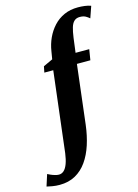

<svg xmlns="http://www.w3.org/2000/svg" viewBox="-289 -896 880 1227"><g transform="rotate(-15 151.5 -282.0)"><path d="M117.5 -587.5Q124.5 -633 143.2 -673.8Q162 -714.5 191.5 -746.5Q221 -778.5 261.5 -796.8Q302 -815 353 -815Q375.5 -815 397.5 -812.2Q419.5 -809.5 438.5 -802.5L412 -726.5Q401.5 -736 387 -744.2Q372.5 -752.5 348.5 -752.5Q326 -752.5 311.8 -739.5Q297.5 -726.5 289.8 -700.5Q282 -674.5 276.5 -634.5L264 -538H354.5L343 -467.5H254L207.5 -76Q199 -7 179.8 52.5Q160.5 112 129.2 156.5Q98 201 53 226Q8 251 -51.5 251Q-76.5 251 -99.8 247Q-123 243 -136.5 239.5L-112 163Q-106 166.5 -93 172.2Q-80 178 -65.5 182.2Q-51 186.5 -39.5 186.5Q-20.5 186.5 -6 173Q8.5 159.5 18.5 132.2Q28.5 105 34 64.5L97.5 -467.5H38.5L46.5 -507.5L109 -536.5Z"/></g></svg>

Font: Merriweather 60pt Black
Style: Italic
Weight: 900
Italic angle: -7.8°
Version: Version 2.101